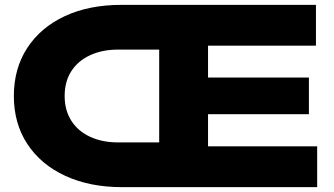

<svg xmlns="http://www.w3.org/2000/svg" viewBox="-20 -770 1374 790"><path d="M482 0Q349 0 248.5 -46.5Q148 -93 92.5 -177.5Q37 -262 37 -375Q37 -488 92 -572.5Q147 -657 246.5 -703.5Q346 -750 480 -750H1280V-582H836V-451H1251V-300H836V-168H1285V0ZM467 -184H635V-566H467Q400 -566 350 -542.5Q300 -519 273 -476.5Q246 -434 246 -375Q246 -317 273 -274Q300 -231 350 -207.5Q400 -184 467 -184Z"/></svg>

Font: Unbounded
Style: Bold
Weight: 700
Designer: Luke Prowse, Jean-Baptiste Morizot, Fátima Lázaro, Florian Runge
Foundry: NaN
Version: Version 1.700